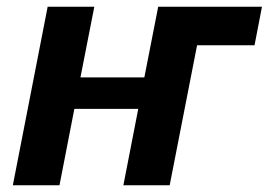

<svg xmlns="http://www.w3.org/2000/svg" viewBox="-20 -548 795 568"><path d="M121 -528H259L218 -319H407L448 -528H755L733 -414H563L482 0H345L389 -226H200L156 0H18Z"/></svg>

Font: Libra Sans
Style: Bold Italic
Weight: 700
Italic angle: -12°
Foundry: Context Ltd
Version: Version 1.002